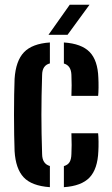

<svg xmlns="http://www.w3.org/2000/svg" viewBox="-20 -788 475 816"><path d="M42 -145.5Q41 -175 40.2 -216Q39.5 -257 39.5 -301.2Q39.5 -345.5 40.2 -385.5Q41 -425.5 42 -453Q47 -529.5 82 -566Q117 -602.5 192 -607.5V-518.5Q159.5 -510.5 159 -469.5Q156 -377.5 156 -300Q156 -222.5 159 -133Q159.5 -91.5 192 -82.5V7.5Q114.5 2 80.5 -34.5Q46.5 -71 42 -145.5ZM283.5 -380.5Q284.5 -399.5 284.5 -425.8Q284.5 -452 283.5 -470Q282 -509.5 251.5 -518V-607.5Q326.5 -602.5 361 -567Q395.5 -531.5 398 -457.5Q399 -439 398.8 -415.5Q398.5 -392 397 -380.5ZM251.5 7.5V-82Q268.5 -87 275.8 -99.2Q283 -111.5 283.5 -133.5Q284.5 -151.5 284.5 -171.8Q284.5 -192 283.5 -221.5H397Q398.5 -209.5 398.8 -186Q399 -162.5 398 -145.5Q395 -70 360.8 -33.8Q326.5 2.5 251.5 7.5ZM186 -640 276.5 -768H360.5L267 -640Z"/></svg>

Font: Big Shoulders Stencil Text
Style: Bold
Weight: 700
Designer: Patric King
Foundry: XO Type Co
Version: Version 1.000